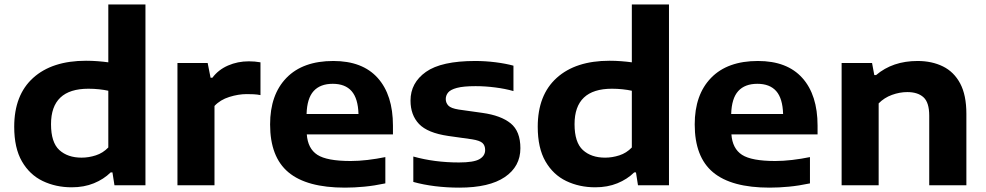

<svg xmlns="http://www.w3.org/2000/svg" viewBox="-20 -828 4404 858"><path d="M300.5 9Q229.5 9 171 -19Q112.5 -47 78 -106.8Q43.5 -166.5 43.5 -261.5Q43.5 -403.5 128.2 -480Q213 -556.5 364.5 -556.5Q391 -556.5 416.8 -554.5Q442.5 -552.5 464 -549.5V-808H630V0H491.5L482.5 -57.5H474.5Q443.5 -27 399.5 -9Q355.5 9 300.5 9ZM344.5 -123.5Q376.5 -123.5 408.2 -133.8Q440 -144 464 -169V-422.5Q446 -426.5 422.8 -429Q399.5 -431.5 375 -431.5Q208 -431.5 208 -273Q208 -191.5 245.2 -157.5Q282.5 -123.5 344.5 -123.5Z M773 0V-546.5H908L921 -480.5H929Q956 -516.5 999 -535.2Q1042 -554 1092 -554Q1118.5 -554 1144 -549.5V-403Q1129.5 -406 1113.2 -406.8Q1097 -407.5 1082.5 -407.5Q1045.5 -407.5 1004.8 -394.8Q964 -382 938.5 -354.5V0Z M1521.5 10.5Q1351 10.5 1269 -58Q1187 -126.5 1187 -272Q1187 -405 1260.2 -480.2Q1333.5 -555.5 1469.5 -555.5Q1600 -555.5 1668 -479.5Q1736 -403.5 1736 -266.5V-227.5H1351Q1355.5 -164 1398.2 -136.2Q1441 -108.5 1547 -108.5Q1582 -108.5 1622.5 -113.2Q1663 -118 1702 -126V-8.5Q1652.5 2 1607.8 6.2Q1563 10.5 1521.5 10.5ZM1467 -453.5Q1411 -453.5 1381.5 -421Q1352 -388.5 1350 -318.5H1582Q1580 -388 1551.2 -420.8Q1522.5 -453.5 1467 -453.5Z M2032.5 10.5Q1977 10.5 1924.2 4Q1871.5 -2.5 1827 -15V-128.5Q1922 -102 2031 -102Q2097 -102 2122.5 -116.8Q2148 -131.5 2148 -157.5Q2148 -178 2136 -189Q2124 -200 2089.5 -205.5L1983 -220.5Q1890.5 -234 1852.5 -274Q1814.5 -314 1814.5 -378.5Q1814.5 -458 1883.5 -506.8Q1952.5 -555.5 2103.5 -555.5Q2148.5 -555.5 2194.2 -549.8Q2240 -544 2274.5 -534.5V-421Q2238 -431.5 2193.2 -437.2Q2148.5 -443 2105 -443Q2050.5 -443 2021.8 -435.2Q1993 -427.5 1982.5 -414.5Q1972 -401.5 1972 -385.5Q1972 -368.5 1983.5 -356.2Q1995 -344 2029.5 -338.5L2136 -323.5Q2218.5 -312 2262 -276.8Q2305.5 -241.5 2305.5 -165.5Q2305.5 -84 2236 -36.8Q2166.5 10.5 2032.5 10.5Z M2640 9Q2569 9 2510.5 -19Q2452 -47 2417.5 -106.8Q2383 -166.5 2383 -261.5Q2383 -403.5 2467.8 -480Q2552.5 -556.5 2704 -556.5Q2730.5 -556.5 2756.2 -554.5Q2782 -552.5 2803.5 -549.5V-808H2969.5V0H2831L2822 -57.5H2814Q2783 -27 2739 -9Q2695 9 2640 9ZM2684 -123.5Q2716 -123.5 2747.8 -133.8Q2779.5 -144 2803.5 -169V-422.5Q2785.5 -426.5 2762.2 -429Q2739 -431.5 2714.5 -431.5Q2547.5 -431.5 2547.5 -273Q2547.5 -191.5 2584.8 -157.5Q2622 -123.5 2684 -123.5Z M3419 10.5Q3248.5 10.5 3166.5 -58Q3084.5 -126.5 3084.5 -272Q3084.5 -405 3157.8 -480.2Q3231 -555.5 3367 -555.5Q3497.5 -555.5 3565.5 -479.5Q3633.5 -403.5 3633.5 -266.5V-227.5H3248.5Q3253 -164 3295.8 -136.2Q3338.5 -108.5 3444.5 -108.5Q3479.5 -108.5 3520 -113.2Q3560.5 -118 3599.5 -126V-8.5Q3550 2 3505.2 6.2Q3460.5 10.5 3419 10.5ZM3364.5 -453.5Q3308.5 -453.5 3279 -421Q3249.5 -388.5 3247.5 -318.5H3479.5Q3477.5 -388 3448.8 -420.8Q3420 -453.5 3364.5 -453.5Z M3741 0V-546.5H3877L3887 -492.5H3895Q3969 -555.5 4080.5 -555.5Q4144.5 -555.5 4193.8 -531.2Q4243 -507 4270.8 -455Q4298.5 -403 4298.5 -319.5V0H4132.5V-311Q4132.5 -370 4107 -393.2Q4081.5 -416.5 4034.5 -416.5Q4000.5 -416.5 3966 -404Q3931.5 -391.5 3906.5 -366V0Z"/></svg>

Font: Encode Sans Expanded
Style: Bold
Weight: 700
Width: 7
Designer: Multiple Designers
Foundry: Impallari Type
Version: Version 3.000; ttfautohint (v1.8.3) -l 8 -r 50 -G 200 -x 14 